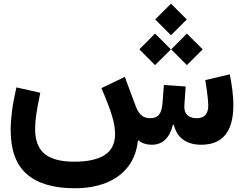

<svg xmlns="http://www.w3.org/2000/svg" viewBox="-20 -775 1302 1028"><path d="M793 0Q749.5 0 721.2 -23.9L718.3 -22Q709.5 61 665.3 117.9Q621.1 174.8 548.1 203.9Q475.1 232.9 380.4 232.9Q210 232.9 123.5 157.2Q37.1 81.5 37.1 -77.6Q37.1 -124 44.4 -180.9Q51.8 -237.8 67.9 -307.1L195.8 -278.3Q179.7 -202.1 173.8 -159.7Q168 -117.2 168 -85.9Q168 8.3 219.7 49.6Q271.5 90.8 376.5 90.8Q484.4 90.8 540.3 55.2Q596.2 19.5 596.2 -58.6Q596.2 -100.1 579.8 -154.8Q563.5 -209.5 522.9 -303.2L648.4 -363.3L706.5 -207Q717.8 -176.3 735.6 -159.2Q753.4 -142.1 784.2 -142.1Q815.9 -142.1 831.3 -160.9Q846.7 -179.7 850.1 -223.1L857.4 -319.8L974.1 -312L967.3 -212.9Q964.4 -177.2 982.2 -159.7Q1000 -142.1 1033.2 -142.1Q1095.2 -142.1 1095.2 -210.9Q1095.2 -221.2 1093 -243.4Q1090.8 -265.6 1087.2 -293.2Q1083.5 -320.8 1079.1 -346.2L1210.4 -377Q1219.2 -332.5 1224.4 -290Q1229.5 -247.6 1229.5 -212.9Q1229.5 0 1057.6 0Q1000 0 962.2 -26.1Q924.3 -52.2 910.6 -106.9H905.8Q893.6 -55.7 865 -27.8Q836.4 0 793 0ZM811 -670.9 895.5 -755.4 980 -670.9 895.5 -586.4ZM896.5 -510.7 980.5 -595.2 1065.4 -510.7 980.5 -426.3ZM726.1 -510.7 810.1 -595.2 895 -510.7 810.1 -426.3Z"/></svg>

Font: Estedad-FD Bold
Style: Regular
Weight: 700
Designer: Amin Abedi
Version: Version 7.3